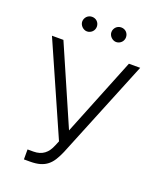

<svg xmlns="http://www.w3.org/2000/svg" viewBox="-165 -1014 937 1125"><g transform="rotate(20 303.5 -451.0)"><path d="M28.4 -727.3H99.8L312.1 -240.1L508.2 -727.3H578.5L327.4 -110.8Q314.3 -80.6 300.1 -57.9Q285.9 -35.2 266.9 -20.1Q247.9 -5 221.9 2.5Q196 9.9 159.8 9.9H121.8V-52.2H158Q179 -52.2 195.7 -57.4Q212.4 -62.5 225.5 -72.3Q238.6 -82 248.8 -96.8Q258.9 -111.5 266.7 -130.7L278.8 -159.8ZM393.8 -911.9Q403.4 -911.9 411.8 -908.6Q420.1 -905.2 426.3 -899Q432.5 -892.8 435.9 -884.4Q439.3 -876.1 439.3 -866.5Q439.3 -857.6 435.9 -849.3Q432.5 -840.9 426.3 -834.7Q420.1 -828.5 411.8 -824.8Q403.4 -821 393.8 -821Q384.9 -821 376.8 -824.8Q368.6 -828.5 362.2 -834.9Q355.8 -841.3 352.1 -849.4Q348.4 -857.6 348.4 -866.5Q348.4 -876.1 352.1 -884.4Q355.8 -892.8 362 -899Q368.3 -905.2 376.6 -908.6Q384.9 -911.9 393.8 -911.9ZM166.5 -866.5Q166.5 -876.1 170.3 -884.4Q174 -892.8 180.2 -899Q186.4 -905.2 194.8 -908.6Q203.1 -911.9 212 -911.9Q221.6 -911.9 229.9 -908.6Q238.3 -905.2 244.5 -899Q250.7 -892.8 254.1 -884.4Q257.5 -876.1 257.5 -866.5Q257.5 -857.6 254.1 -849.3Q250.7 -840.9 244.5 -834.7Q238.3 -828.5 229.9 -824.8Q221.6 -821 212 -821Q203.1 -821 195 -824.8Q186.8 -828.5 180.4 -834.9Q174 -841.3 170.3 -849.4Q166.5 -857.6 166.5 -866.5Z"/></g></svg>

Font: Inter P Light
Style: Regular
Weight: 300
Designer: Rasmus Andersson
Foundry: rsms
Version: Version 3.018;git-588b23468